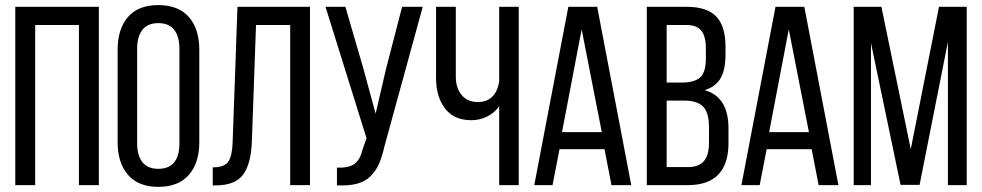

<svg xmlns="http://www.w3.org/2000/svg" viewBox="-20 -727 3856 754"><path d="M290 -628.9H118.2V0H40V-700.2H368.2V0H290Z M441.9 -168.9V-530.8Q441.9 -613.3 482.4 -660.2Q522.9 -707 601.6 -707Q680.7 -707 721.7 -660.2Q762.7 -613.3 762.7 -530.8V-168.9Q762.7 -87.4 721.7 -40.3Q680.7 6.8 601.6 6.8Q523.4 6.8 482.7 -40.3Q441.9 -87.4 441.9 -168.9ZM518.6 -535.2V-165Q518.6 -116.2 539.3 -90.1Q560.1 -64 601.6 -64Q684.6 -64 684.6 -165V-535.2Q684.6 -583.5 664.1 -609.9Q643.6 -636.2 601.6 -636.2Q560.1 -636.2 539.3 -609.9Q518.6 -583.5 518.6 -535.2Z M1119.6 -628.9H985.4L969.2 -173.8Q966.3 -85 935.5 -42.2Q904.8 0.5 828.6 1H815.4V-69.8Q861.3 -69.8 876.7 -92.5Q892.1 -115.2 893.6 -169.9L912.6 -700.2H1197.3V0H1119.6Z M1640.1 -700.2 1490.2 -153.8Q1480.5 -111.3 1468.5 -84Q1456.5 -56.6 1435.5 -35.4Q1414.6 -14.2 1382.3 -5.6Q1350.1 2.9 1303.2 1V-68.8Q1348.1 -66.9 1370.8 -82.5Q1393.6 -98.1 1403.3 -138.2L1419.4 -184.1L1258.3 -700.2H1336.4L1407.2 -457L1455.1 -280.8L1496.1 -457L1559.1 -700.2Z M1940.4 0V-310.1Q1922.4 -283.7 1892.8 -269.3Q1863.3 -254.9 1831.1 -254.9Q1763.2 -254.9 1727.8 -300.8Q1692.4 -346.7 1692.4 -420.9V-700.2H1770V-426.8Q1770 -381.3 1793 -353.8Q1815.9 -326.2 1856.4 -326.2Q1891.6 -326.2 1913.1 -347.2Q1934.6 -368.2 1940.4 -408.2V-700.2H2017.1V0Z M2354 -141.1H2177.2L2149.9 0H2078.1L2211.9 -700.2H2325.2L2459 0H2381.3ZM2264.2 -611.8 2187 -208H2343.3Z M2520 -700.2H2676.8Q2756.8 -700.2 2793 -661.9Q2829.1 -623.5 2829.1 -544.9V-512.2Q2829.1 -454.6 2810.3 -420.7Q2791.5 -386.7 2747.1 -373Q2840.8 -346.7 2840.8 -223.1V-164.1Q2840.8 -84 2801.3 -42Q2761.7 0 2681.2 0H2520ZM2598.1 -402.8H2658.2Q2707 -402.8 2729.5 -423.1Q2752 -443.4 2752 -496.1V-537.1Q2752 -584.5 2734.1 -606.7Q2716.3 -628.9 2674.8 -628.9H2598.1ZM2598.1 -70.8H2681.2Q2724.1 -70.8 2744.1 -94Q2764.2 -117.2 2764.2 -166V-228Q2764.2 -285.2 2741 -308.6Q2717.8 -332 2666 -332H2598.1Z M3167.5 -141.1H2990.7L2963.4 0H2891.6L3025.4 -700.2H3138.7L3272.5 0H3194.8ZM3077.6 -611.8 3000.5 -208H3156.7Z M3702.6 -563 3591.3 -1H3516.6L3400.4 -558.1V0H3332.5V-700.2H3441.4L3556.6 -141.1L3667.5 -700.2H3776.4V0H3702.6Z"/></svg>

Font: Bebas Neue Regular
Style: Regular
Weight: 400
Designer: Ryoichi Tsunekawa
Foundry: Ryoichi Tsunekawa
Version: Version 001.003